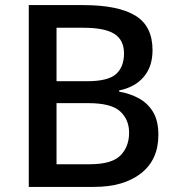

<svg xmlns="http://www.w3.org/2000/svg" viewBox="-20 -734 694 754"><path d="M306 -714Q443 -714 511 -673Q579 -632 579 -537Q579 -472 544 -431.5Q509 -391 448 -379V-374Q490 -367 525 -348Q560 -329 581 -294.5Q602 -260 602 -204Q602 -107 534 -53.5Q466 0 349 0H93V-714ZM321 -415Q404 -415 435.5 -443Q467 -471 467 -524Q467 -577 429 -601Q391 -625 308 -625H202V-415ZM202 -329V-89H332Q419 -89 453 -123.5Q487 -158 487 -213Q487 -264 452 -296.5Q417 -329 326 -329Z"/></svg>

Font: Noto Sans Lao Medium
Style: Regular
Weight: 500
Designer: Monotype Design Team
Foundry: Monotype Imaging Inc.
Version: Version 2.003; ttfautohint (v1.8.4.7-5d5b)